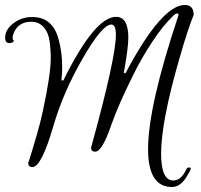

<svg xmlns="http://www.w3.org/2000/svg" viewBox="-20 -641 814 778"><path d="M632.8 -18.4Q632.8 90.4 682.4 90.4Q714.4 90.4 736 43.2Q740.8 35.2 750.4 38.4Q754.4 40 752.4 45.2Q750.4 50.4 746.4 58Q742.4 65.6 732 81.6Q708 116.8 676.8 116.8Q580 116.8 580 -36.8Q580 -209.6 702.4 -576.8Q705.6 -586.4 698.8 -586.4Q692 -586.4 684 -579.2Q641.6 -539.2 597.2 -472Q552.8 -404.8 519.2 -336Q460 -216.8 432 -137.6Q394.4 -26.4 365.6 -26.4Q348.8 -26.4 348.8 -43.2Q348.8 -44 349.6 -44.8Q449.6 -407.2 449.6 -500Q449.6 -541.6 431.2 -541.6Q394.4 -541.6 315.2 -404.4Q236 -267.2 196 -129.6Q148 36 111.2 36Q94.4 36 94.4 18.4Q95.2 16 99.2 4.8Q103.2 -6.4 109.6 -28.4Q116 -50.4 130 -98Q144 -145.6 153.6 -190.4Q185.6 -339.2 185.6 -404.8Q185.6 -440 180.8 -474.8Q176 -509.6 156.8 -531.2Q137.6 -552.8 106.4 -552.8Q57.6 -552.8 37.6 -512Q31.2 -497.6 31.2 -487.6Q31.2 -477.6 36.8 -477.6Q34.4 -466.4 17.6 -466.4Q0.8 -466.4 0.8 -488Q0.8 -520.8 34 -546.4Q67.2 -572 109.6 -572Q152 -572 177.2 -550.8Q202.4 -529.6 213.6 -494.4Q232 -436 232 -368Q232 -342.4 228.8 -315.2H236.8Q364 -572.8 450.4 -572.8Q500 -572.8 500 -488Q500 -447.2 481.6 -344.8H488.8Q635.2 -620.8 728.8 -620.8Q764.8 -620.8 764.8 -580.8Q740 -519.2 709.6 -412.8Q632.8 -149.6 632.8 -18.4Z"/></svg>

Font: Euphoria Script
Style: Regular
Weight: 400
Designer: Sabrina Mariela Lopez
Foundry: Sabrina Mariela Lopez
Version: Version 1.002